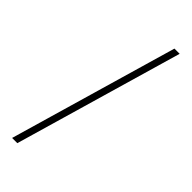

<svg xmlns="http://www.w3.org/2000/svg" viewBox="-240 -740 781 781"><g transform="rotate(45 150.0 -350.0)"><path d="M60 12H30L240 -712H270Z"/></g></svg>

Font: Chonburi
Style: Regular
Weight: 400
Designer: Thanarat Vachiruckul and Stawix Ruecha
Foundry: Cadson Demak & Katatrad
Version: Version 1.000